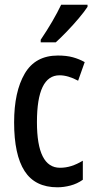

<svg xmlns="http://www.w3.org/2000/svg" viewBox="-20 -786 402 816"><path d="M224 10Q129 10 84.5 -59Q40 -128 40 -266Q40 -396 85 -473Q130 -550 226 -550Q263 -550 290 -542.5Q317 -535 340 -522L312 -443Q269 -466 233 -466Q137 -466 137 -267Q137 -73 235 -73Q260 -73 283.5 -80.5Q307 -88 332 -103V-22Q308 -5 279.5 2.5Q251 10 224 10ZM352 -757Q339 -737 315 -708.5Q291 -680 264.5 -652.5Q238 -625 217 -606H153V-617Q207 -697 240 -766H352Z"/></svg>

Font: Noto Sans Telugu ExtraCondensed Medium
Style: Regular
Weight: 500
Width: 2
Designer: Jelle Bosma - Monotype Design Team
Foundry: Monotype Imaging Inc.
Version: Version 2.005; ttfautohint (v1.8.4.7-5d5b)